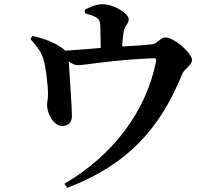

<svg xmlns="http://www.w3.org/2000/svg" viewBox="-20 -825 1040 913"><path d="M384 -762C404 -756 423 -751 438 -742C454 -732 456 -721 457 -699L459 -597C408 -593 345 -587 290 -584C283 -592 273 -599 256 -609C222 -630 173 -646 134 -654L125 -639C151 -609 172 -586 185 -548C198 -512 210 -406 208 -371C208 -352 203 -335 204 -324C204 -284 236 -225 277 -226C304 -226 322 -242 322 -275C322 -312 310 -478 307 -533C323 -521 336 -515 351 -515C381 -515 512 -540 707 -548C722 -549 725 -545 721 -528C673 -292 515 -85 286 49L300 68C590 -42 743 -218 846 -472C856 -498 893 -514 893 -540C893 -572 809 -647 766 -647C744 -647 727 -617 706 -615C671 -610 614 -607 561 -604C562 -629 565 -657 568 -675C573 -706 592 -708 592 -735C592 -759 525 -805 466 -805C435 -805 407 -790 383 -779Z"/></svg>

Font: Noto Serif CJK KR
Style: Bold
Weight: 700
Designer: Ryoko NISHIZUKA 西塚涼子 (kana & ideographs); Frank Grießhammer (Latin, Greek & Cyrillic); Wenlong ZHANG 张文龙 (bopomofo); San
Foundry: Adobe
Version: Version 2.001;hotconv 1.1.0;makeotfexe 2.6.0